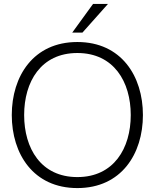

<svg xmlns="http://www.w3.org/2000/svg" viewBox="-20 -946 788 978"><path d="M374 12C598 12 708 -162 708 -360C708 -558 598 -732 374 -732C150 -732 40 -558 40 -360C40 -162 150 12 374 12ZM103 -360C103 -529 188 -676 374 -676C560 -676 646 -529 646 -360C646 -191 560 -44 374 -44C188 -44 103 -191 103 -360ZM348 -780H400L530 -926H454Z"/></svg>

Font: Aspekta 250
Style: Regular
Weight: 250
Designer: Ivo Dolenc
Version: Version 2.000